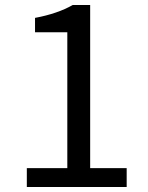

<svg xmlns="http://www.w3.org/2000/svg" viewBox="-20 -753 595 773"><path d="M88 -76H251V-623H121V-681Q212 -698 273 -733H343V-76H490V0H88Z"/></svg>

Font: Noto Sans Tobesmart edit
Style: Regular
Weight: 400
Designer: Ryoko NISHIZUKA  (kana & ideographs); Paul D. Hunt (Latin, Greek & Cyrillic); Wenlong ZHANG  (bopomofo); Sandoll Communi
Foundry: Adobe Systems Incorporated
Version: Version 1.005 Oct 7, 2021